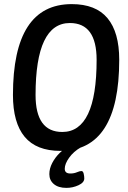

<svg xmlns="http://www.w3.org/2000/svg" viewBox="-20 -727 624 934"><path d="M274 7Q157 7 100 -61.5Q43 -130 43 -265Q43 -707 329 -707Q446 -707 503 -638.5Q560 -570 560 -436Q560 7 274 7ZM283 -85Q450 -85 450 -436Q450 -615 320 -615Q153 -615 153 -265Q153 -85 283 -85ZM303 187Q264 187 242 168.5Q220 150 220 120Q220 93 234 66Q248 39 270.5 17Q293 -5 319 -17L373 -10Q338 10 316.5 40Q295 70 295 94Q295 117 322 117Q340 117 354 111Q368 105 376 105Q384 105 387 117.5Q390 130 390 141Q390 161 362 174Q334 187 303 187Z"/></svg>

Font: Asap Condensed Condensed Medium
Style: Italic
Weight: 500
Width: 3
Italic angle: -6°
Designer: Pablo Cosgaya
Foundry: Omnibus-Type
Version: Version 3.001; ttfautohint (v1.8.4.7-5d5b)